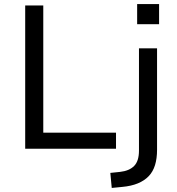

<svg xmlns="http://www.w3.org/2000/svg" viewBox="-20 -732 872 945"><path d="M104 0V-705H193V-79H551V0ZM655 -613V-712H763V-613ZM530 193 523 119 571 114Q616 109 640 85Q664 61 664 9V-494H753V5Q753 48 743 80.5Q733 113 712 135Q691 157 658.5 170.5Q626 184 581 188Z"/></svg>

Font: Nunito Sans 8pt
Style: Regular
Weight: 400
Version: Version 3.101;gftools[0.9.27]